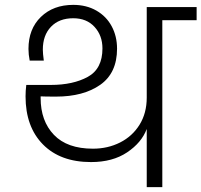

<svg xmlns="http://www.w3.org/2000/svg" viewBox="-20 -769 828 789"><path d="M788 -740V-686H647V0H583V-239Q562 -183 502.5 -143Q443 -103 354 -103Q228 -103 156.5 -175.5Q85 -248 85 -373Q85 -396 88 -420H189Q280 -420 340.5 -453Q401 -486 401 -570Q401 -623 368.5 -658.5Q336 -694 281 -694Q223 -694 189.5 -659Q156 -624 156 -565Q156 -550 160 -520H102Q97 -545 97 -568Q97 -650 148 -699.5Q199 -749 281 -749Q335 -749 376 -725.5Q417 -702 439 -661Q461 -620 461 -569Q461 -469 392 -420.5Q323 -372 210 -372Q163 -372 147 -373Q147 -370 147 -366Q147 -272 201.5 -215Q256 -158 362 -158Q423 -158 473.5 -183.5Q524 -209 553.5 -256.5Q583 -304 583 -368V-740Z"/></svg>

Font: Fz Poppins Light
Style: Regular
Weight: 300
Designer: Ninad Kale (Devanagari), Jonny Pinhorn (Latin)
Foundry: Indian Type Foundry
Version: Vit hóa bi Vntype.Com & FontZin.Com